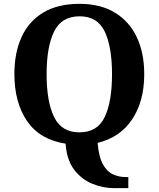

<svg xmlns="http://www.w3.org/2000/svg" viewBox="-20 -745 827 1001"><path d="M577 236Q517 236 461 213Q405 190 366.5 139.5Q328 89 322 4Q187 -17 121 -114Q55 -211 55 -359Q55 -470 92.5 -552Q130 -634 205.5 -679.5Q281 -725 395 -725Q503 -725 578.5 -679.5Q654 -634 693 -551.5Q732 -469 732 -358Q732 -218 669.5 -123.5Q607 -29 489 0Q495 73 516.5 111.5Q538 150 569 164Q600 178 633 178H649V236ZM394 -55Q488 -55 526 -135Q564 -215 564 -358Q564 -501 526 -580.5Q488 -660 395 -660Q301 -660 262 -580.5Q223 -501 223 -358Q223 -215 262 -135Q301 -55 394 -55Z"/></svg>

Font: Noto Serif Ethiopic
Style: Bold
Weight: 700
Designer: Monotype Design Team
Foundry: Monotype Imaging Inc.
Version: Version 2.102; ttfautohint (v1.8.4.7-5d5b)